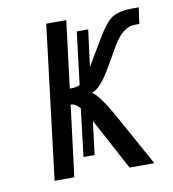

<svg xmlns="http://www.w3.org/2000/svg" viewBox="-62 -539 537 595"><g transform="rotate(-10 206.5 -242.0)"><path d="M164 -57H199L212 -162C241 -108 270 -54 299 0H377L294 -150C261 -211 237 -243 224 -248C243 -254 264 -277 287 -318L323 -380C343 -415 367 -433 392 -433H406L413 -484H392C365 -484 344 -479 329 -470C314 -460 298 -440 280 -409L232 -328L247 -444H211L191 -279C184 -275 173 -273 159 -273L185 -484H122L63 0H125L153 -224C163 -224 173 -218 182 -207Z"/></g></svg>

Font: Gamestation Condensed
Style: Italic
Weight: 400
Width: 3
Designer: Jonas Hecksher
Foundry: Jonas Hecksher, Playtypeª, e-types AS
Version: Version 1.003